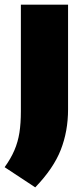

<svg xmlns="http://www.w3.org/2000/svg" viewBox="-46 -570 357 828"><path d="M106 238 -26 151Q1 113.5 16.2 77.8Q31.5 42 37.8 1.8Q44 -38.5 44 -90V-550H247.5V-98Q247.5 -4.5 216.2 75.8Q185 156 106 238Z"/></svg>

Font: Encode Sans SmCnd Black
Style: Regular
Weight: 900
Width: 4
Designer: Multiple Designers
Foundry: Impallari Type
Version: Version 3.002; ttfautohint (v1.8.3) -l 8 -r 50 -G 200 -x 14 